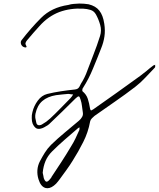

<svg xmlns="http://www.w3.org/2000/svg" viewBox="-20 -751 877 1060"><path d="M468.8 -727.5Q508.8 -717.8 528.3 -692.4Q548.8 -667 555.7 -620.1Q561.5 -583 556.6 -549.8Q551.8 -516.6 538.1 -483.4Q516.6 -427.7 493.2 -372.1Q470.7 -316.4 437.5 -264.6Q434.6 -261.7 434.6 -254.9Q433.6 -249 435.5 -247.1Q457 -229.5 464.8 -205.1Q472.7 -180.7 476.6 -154.3Q479.5 -139.6 484.4 -141.6Q489.3 -143.6 495.1 -147.5Q559.6 -193.4 625 -239.3Q689.5 -285.2 753.9 -332Q771.5 -344.7 789.1 -359.4Q805.7 -374 824.2 -387.7Q826.2 -390.6 830.1 -390.6Q834 -391.6 836.9 -393.6Q835.9 -389.6 836.9 -384.8Q836.9 -380.9 835 -377.9Q808.6 -350.6 782.2 -322.3Q756.8 -294.9 726.6 -271.5Q671.9 -229.5 615.2 -190.4Q558.6 -151.4 502 -111.3Q495.1 -105.5 487.3 -97.7Q479.5 -89.8 477.5 -80.1Q466.8 -20.5 439.5 33.2Q413.1 85.9 380.9 136.7Q365.2 162.1 346.7 187.5Q328.1 211.9 310.5 237.3Q305.7 243.2 300.8 250Q295.9 256.8 290 262.7Q264.6 288.1 242.2 288.1Q237.3 288.1 232.4 287.1Q205.1 280.3 192.4 238.3Q184.6 212.9 186.5 187.5Q188.5 162.1 200.2 139.6Q212.9 115.2 227.5 91.8Q242.2 68.4 261.7 48.8Q297.9 13.7 336.9 -18.6Q376 -51.8 415 -84Q426.8 -93.8 432.6 -104.5Q439.5 -115.2 437.5 -128.9Q434.6 -146.5 432.6 -165Q430.7 -183.6 424.8 -201.2Q419.9 -218.8 415 -218.8Q409.2 -219.7 396.5 -207Q360.4 -170.9 324.2 -135.7Q288.1 -100.6 251 -65.4Q243.2 -58.6 233.4 -53.7Q224.6 -47.9 214.8 -43.9Q194.3 -36.1 181.6 -42Q168.9 -48.8 160.2 -68.4Q155.3 -81.1 155.3 -98.6Q154.3 -115.2 159.2 -132.8Q167 -166 188.5 -195.3Q210 -224.6 241.2 -232.4Q277.3 -241.2 316.4 -247.1Q354.5 -252.9 392.6 -256.8Q401.4 -257.8 407.2 -260.7Q413.1 -263.7 418 -271.5Q426.8 -290 437.5 -306.6Q447.3 -324.2 455.1 -342.8Q475.6 -394.5 495.1 -447.3Q515.6 -499 532.2 -551.8Q542 -582 533.2 -613.3Q524.4 -644.5 509.8 -670.9Q499 -690.4 479.5 -696.3Q460 -702.1 439.5 -703.1Q369.1 -707 307.6 -684.6Q246.1 -661.1 198.2 -607.4Q180.7 -588.9 164.1 -569.3Q148.4 -549.8 130.9 -530.3Q125 -524.4 122.1 -516.6Q118.2 -509.8 124 -500Q128.9 -492.2 125 -490.2Q121.1 -487.3 114.3 -490.2Q102.5 -493.2 96.7 -505.9Q94.7 -511.7 94.7 -516.6Q94.7 -522.5 97.7 -527.3Q149.4 -594.7 207 -652.3Q264.6 -710 356.4 -723.6Q372.1 -728.5 387.7 -729.5Q402.3 -730.5 418 -731.4Q429.7 -730.5 443.4 -730.5Q457 -729.5 468.8 -727.5ZM221.7 232.4Q228.5 251 236.3 252Q244.1 252.9 255.9 238.3Q258.8 235.4 260.7 232.4Q263.7 229.5 264.6 225.6Q292 183.6 319.3 142.6Q346.7 100.6 372.1 57.6Q385.7 36.1 396.5 13.7Q407.2 -9.8 418 -33.2Q418.9 -36.1 418.9 -40Q418.9 -43 418.9 -47.9Q416 -45.9 413.1 -44.9Q410.2 -43.9 409.2 -42Q373 -10.7 336.9 20.5Q300.8 51.8 267.6 85Q244.1 108.4 231.4 137.7Q218.8 168 215.8 203.1Q216.8 209 218.8 216.8Q219.7 224.6 221.7 232.4ZM289.1 -225.6Q242.2 -217.8 213.9 -193.4Q185.5 -168.9 175.8 -123Q173.8 -112.3 174.8 -100.6Q176.8 -87.9 179.7 -77.1Q181.6 -63.5 190.4 -60.5Q199.2 -57.6 210.9 -63.5Q223.6 -71.3 235.4 -79.1Q246.1 -86.9 256.8 -96.7Q286.1 -124 313.5 -152.3Q340.8 -180.7 369.1 -209Q373 -212.9 377 -218.8Q379.9 -224.6 383.8 -229.5Q377.9 -230.5 372.1 -230.5Q366.2 -231.4 360.4 -232.4Q359.4 -232.4 358.4 -232.4Q357.4 -232.4 354.5 -232.4Q338.9 -230.5 323.2 -229.5Q306.6 -227.5 289.1 -225.6Z"/></svg>

Font: Yuremane_body
Style: Regular
Weight: 400
Version: Version 1.0